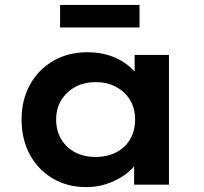

<svg xmlns="http://www.w3.org/2000/svg" viewBox="-20 -753 831 783"><path d="M332 10Q254 10 194.5 -25.5Q135 -61 101.5 -123Q68 -185 68 -266Q68 -346 102.5 -408Q137 -470 197.5 -505Q258 -540 337 -540Q383 -540 422 -528Q461 -516 490 -495.5Q519 -475 537.5 -450.5Q556 -426 561 -399L529 -400V-529H669V0H527V-135L557 -132Q551 -106 532 -81Q513 -56 482.5 -35.5Q452 -15 413.5 -2.5Q375 10 332 10ZM370 -113Q418 -113 454.5 -132Q491 -151 511 -185.5Q531 -220 531 -266Q531 -310 511 -344Q491 -378 454.5 -398Q418 -418 370 -418Q322 -418 286 -398Q250 -378 229.5 -344Q209 -310 209 -266Q209 -220 229.5 -185.5Q250 -151 286 -132Q322 -113 370 -113ZM225 -641V-733H549V-641Z"/></svg>

Font: Lexend Exa SemiBold
Style: Regular
Weight: 600
Designer: Bonnie Shaver-Troup, Thomas Jockin
Foundry: Lexend
Version: Version 1.007